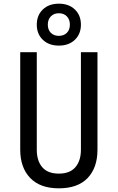

<svg xmlns="http://www.w3.org/2000/svg" viewBox="-20 -1014 640 1044"><path d="M300 10Q198 10 144 -46.5Q90 -103 90 -200V-730H180V-200Q180 -140 209.5 -105Q239 -70 300 -70Q360 -70 390 -105Q420 -140 420 -200V-730H510V-200Q510 -102 456.5 -46Q403 10 300 10ZM300 -766Q246 -766 213 -797.5Q180 -829 180 -880Q180 -931 213 -962.5Q246 -994 300 -994Q354 -994 387 -962.5Q420 -931 420 -880Q420 -829 387 -797.5Q354 -766 300 -766ZM300 -819Q327 -819 343.5 -835.5Q360 -852 360 -880Q360 -908 343.5 -925Q327 -942 300 -942Q273 -942 256.5 -925Q240 -908 240 -880Q240 -852 256.5 -835.5Q273 -819 300 -819Z"/></svg>

Font: JetBrainsMono NF
Style: Regular
Weight: 400
Designer: Philipp Nurullin, Konstantin Bulenkov
Foundry: JetBrains
Version: Version 2.251; ttfautohint (v1.8.3);Nerd Fonts 2.2.2